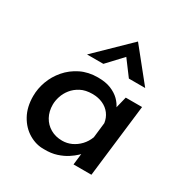

<svg xmlns="http://www.w3.org/2000/svg" viewBox="-162 -821 920 958"><g transform="rotate(30 297.5 -342.0)"><path d="M222 8Q177 9 135.5 -15.5Q94 -40 68.5 -86Q43 -132 43 -195Q43 -238 58.5 -280.5Q74 -323 104.5 -358.5Q135 -394 178.5 -415.5Q222 -437 277 -437Q322 -437 352.5 -424.5Q383 -412 403 -392.5Q423 -373 434 -348L425 -330L447 -419H541L491 0H388L400 -103L408 -77Q402 -70 387.5 -56Q373 -42 350 -27Q327 -12 295 -1.5Q263 9 222 8ZM279 -74Q307 -74 332 -85.5Q357 -97 377 -118Q397 -139 408 -168L418 -255Q414 -284 397.5 -306Q381 -328 354.5 -340Q328 -352 295 -352Q255 -352 227.5 -337.5Q200 -323 182.5 -301Q165 -279 157 -254Q149 -229 149 -207Q149 -168 165.5 -138Q182 -108 211.5 -91Q241 -74 279 -74ZM413 -509 339 -608 366 -616 266 -509H172L360 -692L507 -509Z"/></g></svg>

Font: Josefin Sans Thin Medium
Style: Italic
Weight: 500
Italic angle: -7°
Version: Version 2.000